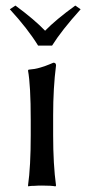

<svg xmlns="http://www.w3.org/2000/svg" viewBox="-20 -663 308 686"><path d="M89.8 -234.9Q89.8 -357.4 80.1 -411.1L82 -414.1Q93.3 -415 103.5 -416.7Q113.8 -418.5 124 -421.6Q134.3 -424.8 139.6 -426.5Q145 -428.2 156.7 -433.1Q168.5 -438 170.9 -439Q180.2 -439 180.2 -429.2Q169.9 -349.1 169.9 -251V-180.2Q169.9 -75.2 180.2 0L178.2 2.9Q164.1 0 129.9 0Q114.3 0 102.1 1Q89.8 1 85.4 2L81.1 2.9L80.1 0Q89.8 -67.9 89.8 -180.2ZM116.2 -500Q78.6 -561 15.1 -629.9L35.2 -643.1Q104.5 -591.8 141.1 -553.2Q180.2 -593.3 249 -643.1L268.1 -629.9Q200.2 -554.7 166 -500Z"/></svg>

Font: Linux Biolinum
Style: Regular
Weight: 400
Designer: Philipp H. Poll
Foundry: Philipp H. Poll
Version: Version 0.6.4